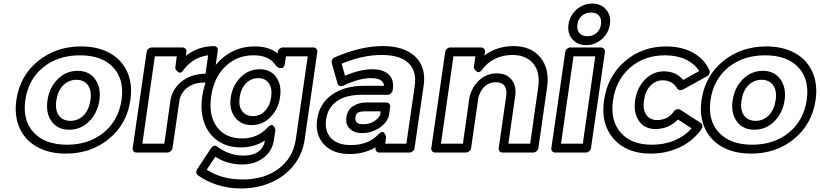

<svg xmlns="http://www.w3.org/2000/svg" viewBox="-20 -830 4594 1076"><path d="M71.8 -270Q91.3 -404.3 192.4 -487.1Q293.5 -569.8 435.1 -569.8Q527.8 -569.8 595 -532.7Q662.1 -495.6 692.9 -427.2Q723.6 -358.9 710.9 -270Q691.4 -135.3 591.1 -52.2Q490.7 30.8 349.1 30.8Q255.4 30.8 188 -6.6Q120.6 -43.9 89.8 -112.5Q59.1 -181.2 71.8 -270ZM356 -19Q478.5 -19 561.5 -87.4Q644.5 -155.8 661.1 -270Q677.7 -384.3 614.7 -452.1Q551.8 -520 428.2 -520Q304.2 -520 221.4 -452.1Q138.7 -384.3 122.1 -270Q105.5 -155.8 168.9 -87.4Q232.4 -19 356 -19ZM246.1 -268.1Q256.3 -338.9 303.2 -386Q350.1 -433.1 415 -433.1Q479.5 -433.1 513.4 -386Q547.4 -338.9 537.1 -268.1Q526.4 -196.3 479.5 -149.7Q432.6 -103 368.2 -103Q302.7 -103 269 -149.9Q235.4 -196.8 246.1 -268.1ZM375 -152.8Q417.5 -152.8 448 -183.1Q478.5 -213.4 486.8 -268.1Q495.1 -321.8 472.9 -352.3Q450.7 -382.8 408.2 -382.8Q365.2 -382.8 334.7 -352.5Q304.2 -322.3 295.9 -268.1Q287.6 -213.9 309.6 -183.3Q331.5 -152.8 375 -152.8Z M723.6 0 801.8 -539.1Q803.2 -549.8 811.8 -556.9Q820.3 -564 829.6 -564H1002.9Q1013.7 -564 1020 -555.9Q1026.4 -547.9 1024.9 -539.1L1021.5 -517.1Q1088.9 -570.3 1178.7 -571.8Q1189.5 -571.8 1195.8 -564.7Q1202.1 -557.6 1200.7 -546.9L1177.7 -391.1Q1175.8 -380.4 1168.7 -372.6Q1161.6 -364.7 1147.9 -366.2Q1083 -372.1 1041.3 -346.4Q999.5 -320.8 986.8 -274.9L946.8 0Q945.3 10.7 936 17.8Q926.8 24.9 917.5 24.9H744.6Q733.9 24.9 728 17.1Q722.2 9.3 723.6 0ZM777.8 -24.9H900.9L936.5 -276.9Q936.5 -277.3 937 -278.3Q937.5 -279.3 937.5 -279.8Q954.1 -342.8 1006.3 -379.4Q1058.6 -416 1131.8 -417L1146.5 -520Q1061 -509.8 1005.9 -435.1Q999 -425.3 991.9 -423.3Q984.9 -421.4 979.7 -425Q974.6 -428.7 970.5 -433.8Q966.3 -439 963.9 -443.4L961.9 -448.2L970.7 -514.2H847.7Z M1084.5 119.1 1161.6 2Q1178.2 -22.9 1198.2 -7.8Q1264.6 42 1344.2 42Q1397.5 42 1428 19.5Q1458.5 -2.9 1464.4 -42Q1403.8 -3.9 1329.6 -3.9Q1254.9 -3.9 1201.4 -40.3Q1147.9 -76.7 1124.8 -141.8Q1101.6 -207 1113.3 -290Q1131.3 -413.6 1212.6 -491.7Q1293.9 -569.8 1406.2 -569.8Q1483.9 -571.3 1535.6 -530.8L1536.6 -539.1Q1538.1 -549.8 1546.6 -556.9Q1555.2 -564 1564.5 -564H1736.3Q1747.1 -564 1753.4 -555.9Q1759.8 -547.9 1758.3 -539.1L1687.5 -48.8Q1675.8 34.2 1625.5 96.9Q1575.2 159.7 1498.5 192.9Q1421.9 226.1 1330.6 226.1Q1259.3 226.1 1196.5 205.8Q1133.8 185.5 1087.4 150.9Q1080.6 146 1079.8 136.2Q1079.1 126.5 1084.5 119.1ZM1138.7 121.1Q1223.1 175.8 1338.4 175.8Q1461.9 175.8 1542.2 115Q1622.6 54.2 1637.7 -48.8L1704.6 -514.2H1582.5L1576.7 -473.1Q1574.7 -460.4 1569.1 -454.1Q1563.5 -447.8 1556.9 -448Q1550.3 -448.2 1543.9 -450.2Q1537.6 -452.1 1533.2 -455.1L1529.3 -458Q1490.7 -521.5 1399.4 -520Q1308.1 -520 1243.2 -457.8Q1178.2 -395.5 1163.6 -290Q1147.9 -182.1 1196 -118.2Q1244.1 -54.2 1336.4 -54.2Q1424.3 -54.2 1480.5 -116.2Q1489.7 -126.5 1497.6 -128.9Q1505.4 -131.3 1510 -127Q1514.6 -122.6 1517.8 -116.9Q1521 -111.3 1522.5 -106.4L1523.4 -101.1L1514.6 -43.9Q1505.4 17.6 1456.3 54.7Q1407.2 91.8 1337.4 91.8Q1254.4 91.8 1186.5 48.8ZM1273.4 -285.2Q1283.7 -352.5 1328.6 -397.2Q1373.5 -441.9 1435.5 -441.9Q1497.1 -441.9 1528.3 -397.5Q1559.6 -353 1549.3 -285.2Q1540 -218.8 1495.8 -173.8Q1451.7 -128.9 1390.6 -128.9Q1328.6 -128.9 1295.9 -173.8Q1263.2 -218.8 1273.4 -285.2ZM1323.2 -285.2Q1315.9 -235.8 1336.9 -207.5Q1357.9 -179.2 1397.5 -179.2Q1436 -179.2 1464.1 -207.5Q1492.2 -235.8 1499.5 -285.2Q1506.8 -335.4 1486.6 -363.8Q1466.3 -392.1 1427.2 -392.1Q1387.7 -392.1 1359.1 -363.5Q1330.6 -335 1323.2 -285.2Z M1757.3 -161.1Q1770 -249.5 1839.4 -298.8Q1908.7 -348.1 2016.6 -349.1H2132.3Q2128.9 -392.1 2059.6 -392.1Q1992.2 -392.1 1904.3 -350.1Q1895.5 -345.2 1885 -348.1Q1874.5 -351.1 1871.6 -361.8L1839.4 -476.1Q1836.4 -485.4 1841.6 -495.4Q1846.7 -505.4 1856.4 -508.8Q2001 -571.8 2125.5 -571.8Q2244.6 -571.8 2306.6 -513.2Q2368.7 -454.6 2354.5 -352.1L2303.2 0Q2301.8 10.7 2292.7 17.8Q2283.7 24.9 2274.4 24.9H2105.5Q2094.7 24.9 2088.9 17.1Q2083 9.3 2084.5 0L2085.4 -4.9Q2021 33.2 1939.5 33.2Q1845.2 33.2 1795.2 -21.2Q1745.1 -75.7 1757.3 -161.1ZM1946.3 -17.1Q2044.9 -17.1 2100.6 -77.1Q2109.9 -87.4 2117.7 -89.8Q2125.5 -92.3 2130.1 -87.9Q2134.8 -83.5 2137.9 -77.9Q2141.1 -72.3 2142.1 -67.4L2143.6 -62L2138.7 -24.9H2257.3L2304.7 -352.1Q2315.4 -433.1 2268.3 -477.5Q2221.2 -522 2118.7 -522Q2012.7 -522 1894.5 -473.1L1913.6 -405.8Q1999 -441.9 2067.4 -441.9Q2127 -441.9 2158 -412.6Q2189 -383.3 2181.6 -332L2180.7 -324.2Q2179.2 -314.9 2170.7 -306.9Q2162.1 -298.8 2151.4 -298.8H2009.3Q1917 -298.3 1866.9 -262.5Q1816.9 -226.6 1807.6 -161.1Q1798.3 -95.7 1834.5 -56.4Q1870.6 -17.1 1946.3 -17.1ZM1921.4 -172.9Q1926.8 -214.4 1958.5 -235.1Q1990.2 -255.9 2036.6 -255.9H2145.5Q2154.8 -255.9 2161.4 -248.8Q2168 -241.7 2166.5 -231L2159.7 -183.1Q2159.7 -178.7 2158.7 -176.8Q2142.1 -134.3 2099.6 -109.1Q2057.1 -84 2009.3 -84Q1965.3 -84 1940.4 -108.2Q1915.5 -132.3 1921.4 -172.9ZM1971.7 -172.9Q1969.2 -154.3 1979.2 -144Q1989.3 -133.8 2016.6 -133.8Q2048.8 -133.8 2074.5 -148.9Q2100.1 -164.1 2110.4 -186L2113.3 -206.1H2029.3Q1997.1 -206.1 1985.6 -198.5Q1974.1 -190.9 1971.7 -172.9Z M2397 0 2475.1 -539.1Q2476.6 -549.8 2485.1 -556.9Q2493.7 -564 2502.9 -564H2676.3Q2687 -564 2693.4 -555.9Q2699.7 -547.9 2698.2 -539.1L2694.8 -519Q2761.2 -570.3 2856.9 -571.8Q2956.5 -571.8 3008.8 -507.6Q3061 -443.4 3045.9 -339.8L2997.1 0Q2995.6 10.7 2986.6 17.8Q2977.5 24.9 2968.3 24.9H2795.9Q2785.2 24.9 2779.3 17.1Q2773.4 9.3 2774.9 0L2816.9 -292Q2821.8 -330.6 2806.6 -349.9Q2791.5 -369.1 2758.3 -369.1Q2722.7 -369.1 2697.3 -346.7Q2671.9 -324.2 2661.1 -284.2L2620.1 0Q2618.7 10.7 2609.4 17.8Q2600.1 24.9 2590.8 24.9H2418Q2407.2 24.9 2401.4 17.1Q2395.5 9.3 2397 0ZM2451.2 -24.9H2574.2L2610.8 -285.2Q2610.8 -285.6 2611.3 -286.6Q2611.8 -287.6 2611.8 -288.1Q2626.5 -345.2 2667.5 -382.1Q2708.5 -418.9 2765.1 -418.9Q2818.8 -418.9 2847.2 -383.3Q2875.5 -347.7 2867.2 -292L2829.1 -24.9H2951.2L2996.1 -339.8Q3008.3 -424.8 2968.8 -473.4Q2929.2 -522 2850.1 -522Q2741.7 -520.5 2680.2 -438Q2672.9 -428.2 2665.5 -426.3Q2658.2 -424.3 2653.1 -428Q2647.9 -431.6 2643.8 -436.8Q2639.6 -441.9 2637.2 -446.3L2635.3 -451.2L2644 -514.2H2521Z M3069.8 0 3147.9 -539.1Q3149.4 -549.8 3158 -556.9Q3166.5 -564 3175.8 -564H3348.1Q3358.9 -564 3365.2 -555.9Q3371.6 -547.9 3370.1 -539.1L3292 0Q3290.5 10.7 3281.2 17.8Q3272 24.9 3262.7 24.9H3090.8Q3080.1 24.9 3074.2 17.1Q3068.4 9.3 3069.8 0ZM3124 -24.9H3246.1L3315.9 -514.2H3193.8ZM3166 -693.8Q3173.3 -743.2 3211.4 -776.6Q3249.5 -810.1 3298.8 -810.1Q3348.1 -810.1 3376.7 -776.6Q3405.3 -743.2 3397.9 -693.8Q3390.6 -643.6 3352.5 -610.4Q3314.5 -577.1 3265.1 -577.1Q3215.8 -577.1 3187.3 -610.4Q3158.7 -643.6 3166 -693.8ZM3215.8 -693.8Q3211.4 -663.1 3226.6 -645Q3241.7 -627 3272 -627Q3302.2 -627 3323 -645Q3343.8 -663.1 3348.1 -693.8Q3352.5 -724.1 3337.2 -741.9Q3321.8 -759.8 3292 -759.8Q3261.7 -759.8 3241 -741.7Q3220.2 -723.6 3215.8 -693.8Z M3365.2 -268.1Q3384.8 -402.3 3481.4 -486.1Q3578.1 -569.8 3713.4 -569.8Q3799.3 -569.8 3862.5 -535.4Q3925.8 -501 3955.6 -437Q3959.5 -427.7 3955.8 -417.7Q3952.1 -407.7 3942.4 -402.8L3807.6 -328.1Q3798.3 -323.2 3789.1 -325Q3779.8 -326.7 3775.4 -334Q3748 -379.9 3693.4 -379.9Q3654.8 -379.9 3625.7 -350.6Q3596.7 -321.3 3589.4 -269Q3581.1 -215.3 3601.8 -186.3Q3622.6 -157.2 3661.6 -157.2Q3723.1 -157.2 3756.3 -205.1Q3762.2 -214.4 3773.2 -217.3Q3784.2 -220.2 3792.5 -214.8L3907.2 -141.1Q3915.5 -136.2 3916.5 -126.2Q3917.5 -116.2 3911.6 -106.9Q3865.2 -41 3790.8 -5.1Q3716.3 30.8 3625.5 30.8Q3491.2 30.8 3418.5 -52.5Q3345.7 -135.7 3365.2 -268.1ZM3415.5 -268.1Q3398.9 -154.8 3458.3 -86.9Q3517.6 -19 3632.3 -19Q3703.1 -19 3760.3 -43Q3817.4 -66.9 3855.5 -110.8L3779.3 -160.2Q3727.5 -106.9 3653.3 -106.9Q3591.3 -106.9 3560.3 -152.8Q3529.3 -198.7 3539.6 -269Q3549.8 -337.9 3594.5 -384Q3639.2 -430.2 3700.7 -430.2Q3769.5 -430.2 3808.6 -381.8L3898.4 -432.1Q3871.1 -474.1 3822 -497.1Q3772.9 -520 3706.5 -520Q3590.8 -520 3511.5 -451.2Q3432.1 -382.3 3415.5 -268.1Z M3911.6 -270Q3931.2 -404.3 4032.2 -487.1Q4133.3 -569.8 4274.9 -569.8Q4367.7 -569.8 4434.8 -532.7Q4502 -495.6 4532.7 -427.2Q4563.5 -358.9 4550.8 -270Q4531.2 -135.3 4430.9 -52.2Q4330.6 30.8 4189 30.8Q4095.2 30.8 4027.8 -6.6Q3960.4 -43.9 3929.7 -112.5Q3898.9 -181.2 3911.6 -270ZM4195.8 -19Q4318.4 -19 4401.4 -87.4Q4484.4 -155.8 4501 -270Q4517.6 -384.3 4454.6 -452.1Q4391.6 -520 4268.1 -520Q4144 -520 4061.3 -452.1Q3978.5 -384.3 3961.9 -270Q3945.3 -155.8 4008.8 -87.4Q4072.3 -19 4195.8 -19ZM4085.9 -268.1Q4096.2 -338.9 4143.1 -386Q4189.9 -433.1 4254.9 -433.1Q4319.3 -433.1 4353.3 -386Q4387.2 -338.9 4377 -268.1Q4366.2 -196.3 4319.3 -149.7Q4272.5 -103 4208 -103Q4142.6 -103 4108.9 -149.9Q4075.2 -196.8 4085.9 -268.1ZM4214.8 -152.8Q4257.3 -152.8 4287.8 -183.1Q4318.4 -213.4 4326.7 -268.1Q4335 -321.8 4312.7 -352.3Q4290.5 -382.8 4248 -382.8Q4205.1 -382.8 4174.6 -352.5Q4144 -322.3 4135.7 -268.1Q4127.4 -213.9 4149.4 -183.3Q4171.4 -152.8 4214.8 -152.8Z"/></svg>

Font: Trueno Bold Outline
Style: Italic
Weight: 700
Width: 6
Designer: Julieta Ulanovsky
Foundry: Julieta Ulanovsky
Version: Version 3.001b | FøM Fix